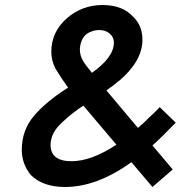

<svg xmlns="http://www.w3.org/2000/svg" viewBox="-20 -737 757 767"><path d="M589 10 670 -60 589 -156Q621 -184 682 -247L618 -309Q598 -287 576 -268Q556 -247 531 -226L405 -376Q432 -394 455 -414L457 -415Q549 -494 549 -578Q549 -634 513 -669Q470 -717 390 -717Q307 -717 246 -663Q185 -609 185 -530Q185 -496 201 -464Q225 -424 252 -387Q165 -332 116 -274.5Q67 -217 67 -138Q67 -83 103 -38Q151 10 240 10Q367 10 505 -89ZM266 -93Q182 -93 182 -158Q182 -206 227 -247Q268 -286 313 -315L445 -159Q345 -93 266 -93ZM347 -446Q320 -479 309.5 -498Q299 -517 299 -541Q302 -583 327 -602Q350 -617 376 -617Q401 -617 418 -603Q435 -589 435 -567Q435 -508 347 -446Z"/></svg>

Font: Brisa Sans Medium
Style: Italic
Weight: 600
Italic angle: -8°
Designer: Dalton Maag Ltd
Foundry: Dalton Maag Ltd
Version: Version 1.101;July 10, 2019;FontCreator 11.5.0.2425 64-bit